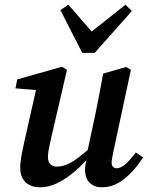

<svg xmlns="http://www.w3.org/2000/svg" viewBox="-20 -783 634 817"><path d="M150 14Q125 14 106 4.5Q87 -5 76.5 -23.5Q66 -42 66 -68Q66 -93 71.5 -122Q77 -151 83 -178L139 -426L156 -398L46 -407L53 -445L244 -499L265 -486L198 -197Q194 -180 191 -165.5Q188 -151 186 -138.5Q184 -126 184 -115Q184 -94 194.5 -84Q205 -74 223 -74Q243 -74 265.5 -83.5Q288 -93 316 -114.5Q344 -136 381 -169L392 -133H377Q337 -87 298.5 -54Q260 -21 223.5 -3.5Q187 14 150 14ZM413 14Q382 14 362 -5Q342 -24 342 -61Q342 -72 344.5 -86.5Q347 -101 354 -125H349L386 -298Q395 -341 403 -384Q411 -427 419 -470L517 -498L537 -486L464 -145Q460 -127 457.5 -112.5Q455 -98 455 -89Q455 -79 461 -73Q467 -67 476 -67Q493 -67 512 -83Q531 -99 558 -134L589 -113Q568 -81 541.5 -52Q515 -23 483.5 -4.5Q452 14 413 14ZM271 -763 394 -621H335L514 -763L541 -736L383 -558H330L237 -740Z"/></svg>

Font: Source Serif 4 18pt SemiBold
Style: Italic
Weight: 600
Italic angle: -12°
Designer: Frank Grießhammer
Foundry: Adobe Systems Incorporated
Version: Version 4.004;hotconv 1.0.116;makeotfexe 2.5.65601